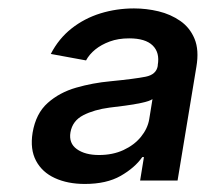

<svg xmlns="http://www.w3.org/2000/svg" viewBox="-20 -760 496 463"><path d="M184.6 -316.4Q143.1 -316.4 112.3 -330.6Q81.5 -344.7 66.9 -372.3Q52.2 -399.9 58.6 -439.9Q66.4 -486.3 95 -511.7Q123.5 -537.1 163.6 -548.6Q203.6 -560.1 246.1 -564Q305.2 -569.8 331.1 -575Q356.9 -580.1 360.4 -601.1V-603Q365.7 -633.3 348.1 -650.4Q330.6 -667.5 291.5 -667.5Q265.1 -667.5 244.6 -659.9Q224.1 -652.3 209.7 -640.6Q195.3 -628.9 187.5 -614.3L102.5 -629.9Q121.6 -667 152.6 -691.4Q183.6 -715.8 222.4 -727.8Q261.2 -739.7 303.2 -739.7Q333 -739.7 362.3 -732.7Q391.6 -725.6 414.8 -709.5Q438 -693.4 449.2 -666.3Q460.4 -639.2 453.6 -599.1L408.2 -324.7H317.9L327.1 -381.3H323.2Q305.2 -355.5 271 -335.9Q236.8 -316.4 184.6 -316.4ZM218.8 -386.2Q252 -386.2 277.8 -398.2Q303.7 -410.2 319.8 -429.9Q335.9 -449.7 339.8 -472.2L347.7 -521Q340.8 -516.1 321.5 -512Q302.2 -507.8 280.8 -505.1Q259.3 -502.4 244.1 -500.5Q207 -495.6 180.9 -482.2Q154.8 -468.8 149.9 -440.9Q145.5 -414.6 165.3 -400.4Q185.1 -386.2 218.8 -386.2Z"/></svg>

Font: Inter 16pt Medium
Style: Italic
Weight: 500
Italic angle: -9.3988°
Version: Version 4.001;git-66647c0bb